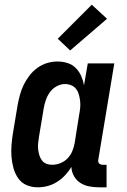

<svg xmlns="http://www.w3.org/2000/svg" viewBox="-20 -790 540 818"><path d="M141 8Q115 8 93 -1.5Q71 -11 57.5 -30.5Q44 -50 37.5 -73.5Q31 -97 29 -121.5Q27 -146 29 -171.5Q31 -197 35 -222L55 -342Q59 -364 65 -386Q71 -408 81 -428.5Q91 -449 105.5 -468Q120 -487 139.5 -501Q159 -515 181 -521.5Q203 -528 225 -528Q247 -528 267.5 -521.5Q288 -515 302.5 -500.5Q317 -486 325.5 -467Q334 -448 338 -427L354 -520H467L399 -111Q398 -107 398.5 -102Q399 -97 402 -94Q405 -91 409 -89.5Q413 -88 418 -88H434V8H402Q380 8 359.5 4Q339 0 322 -11Q305 -22 295 -40Q285 -58 284 -79Q273 -60 257.5 -43.5Q242 -27 223 -15Q204 -3 183 2.5Q162 8 141 8ZM202 -88Q220 -88 237.5 -95Q255 -102 268 -115.5Q281 -129 288 -146Q295 -163 298 -180L317 -300Q320 -315 321.5 -329.5Q323 -344 321.5 -358Q320 -372 316.5 -385.5Q313 -399 305 -410Q297 -421 284 -426.5Q271 -432 257 -432Q239 -432 221.5 -422.5Q204 -413 192.5 -397Q181 -381 175 -363Q169 -345 166 -327L146 -207Q144 -193 142.5 -180Q141 -167 142.5 -154Q144 -141 147.5 -129Q151 -117 158.5 -107Q166 -97 177.5 -92.5Q189 -88 202 -88ZM279 -575 226 -625 371 -770 436 -710Z"/></svg>

Font: Iosevka Curly Slab
Style: Bold Italic
Weight: 700
Italic angle: -9°
Monospace: yes
Designer: Belleve Invis
Foundry: Belleve Invis
Version: Version 22.1.2; ttfautohint (v1.8.4)